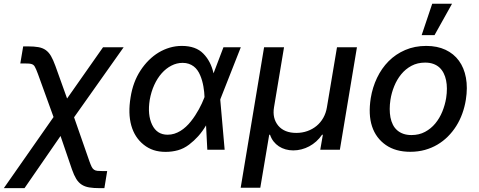

<svg xmlns="http://www.w3.org/2000/svg" viewBox="-41 -797 2548 1022"><path d="M-20.6 204.5 244 -174 160.9 -403.4Q150.9 -430.4 144.2 -442.1Q141 -447.8 136.7 -451.2Q132.5 -454.5 126.2 -456.3Q120 -458.1 111.7 -458.6Q103.3 -459.2 91.6 -459.2H67.1L82.4 -550.1H107.2Q141 -550.1 163.7 -546Q186.4 -541.9 202.6 -530.4Q218.8 -518.8 230.5 -498.6Q242.2 -478.3 253.9 -446L316.1 -272.7L507.5 -545.5H617.2L353.3 -172.6L435.4 62.9Q441.8 80.6 446.9 90.9Q452.1 101.2 459.3 106.2Q466.6 111.2 477.3 112.4Q487.9 113.6 505 113.6H529.5L514.6 204.5H490.1Q457 204.5 433.8 200.6Q410.5 196.7 393.6 185.7Q376.8 174.7 364.9 155.4Q353 136 342.3 105.5L281.2 -73.2L89.5 204.5Z M654.1 -279.1Q666.9 -360.8 706.7 -421.5Q726.6 -452.1 751.1 -476.4Q775.6 -500.7 803.6 -517.6Q831.7 -534.4 862.7 -543.5Q893.8 -552.6 926.8 -552.6Q1001.4 -552.6 1041.2 -511.7Q1081.3 -470.9 1095.5 -407.3H1095.9L1148.4 -545.5H1240.8L1132.8 -271.3L1131.4 -266.7L1154.8 0H1062.5L1055.8 -129.6Q1036.6 -97.3 1014.4 -72.4Q992.2 -47.6 965.6 -27.3Q937.5 -6 906.2 2.7Q875 11.4 840.6 11.4Q805 11.4 776.5 2Q747.9 -7.5 724.1 -26.6Q675.8 -65 657.8 -129.1Q639.9 -193.2 654.1 -279.1ZM768.8 -132.8Q794.4 -79.9 851.2 -79.9Q869.7 -79.9 886.7 -85.2Q903.8 -90.6 919.4 -100.1Q935 -109.7 949 -122.7Q963.1 -135.7 975.1 -150.9Q987.6 -166.5 998.2 -182.9Q1008.9 -199.2 1017.6 -215.2Q1026.3 -231.2 1033.4 -246.4Q1040.5 -261.7 1045.5 -274.9L1047.6 -280.5V-280.9Q1047.2 -293 1045.8 -307.4Q1044.4 -321.7 1041.7 -336.8Q1039.1 -351.9 1034.8 -367.2Q1030.5 -382.5 1024.5 -396.3Q1018.5 -410.9 1009.9 -422.9Q1001.4 -435 989.9 -443.7Q978.3 -452.4 963.8 -457.4Q949.2 -462.4 931.1 -462.4Q899.9 -462.4 871.3 -447.6Q842.7 -432.9 819.6 -406.8Q796.5 -380.7 780 -344.5Q763.5 -308.2 756 -265.6Q743.3 -185.7 768.8 -132.8Z M1364.7 -545.5H1470.9L1417.6 -226.2Q1407.7 -167.3 1440.3 -127.8Q1473 -89.5 1536.2 -89.5Q1567.5 -89.5 1595 -99.3Q1622.5 -109 1644 -126.8Q1665.5 -144.5 1679.9 -169.9Q1694.2 -195.3 1699.2 -226.2L1752.8 -545.5H1859L1768.1 0H1663.7L1677.6 -79.9H1673.3Q1659.4 -59.7 1642.2 -44.2Q1625 -28.8 1605.1 -18.1Q1585.2 -7.5 1563.7 -2Q1542.3 3.6 1519.9 3.6Q1498.6 3.6 1479 -2Q1459.5 -7.5 1443.4 -18.1Q1427.2 -28.8 1415.1 -44.2Q1403.1 -59.7 1396.3 -79.9H1392L1344.5 202.4H1240.1Z M1932.5 -274.9Q1941.8 -332 1965.9 -382.6Q1990.1 -433.2 2027.5 -471.1Q2065 -508.9 2115.6 -530.7Q2166.2 -552.6 2228 -552.6Q2286.2 -552.6 2330.3 -532Q2374.3 -511.4 2401.8 -473.7Q2429.3 -436.1 2439.1 -383.2Q2448.9 -330.3 2438.6 -265.6Q2432.5 -227.6 2419.7 -192.3Q2407 -157 2387.6 -126.2Q2368.3 -95.5 2343 -70.3Q2317.8 -45.1 2287.1 -27Q2256.4 -8.9 2220.2 1.1Q2183.9 11 2143.1 11Q2065 11 2013.1 -24.9Q1959.9 -61.8 1939.3 -124.5Q1918.7 -187.1 1932.5 -274.9ZM2037.3 -172.2Q2041.5 -150.9 2050.2 -133.5Q2058.9 -116.1 2072.8 -103.9Q2086.6 -91.6 2105.6 -84.9Q2124.6 -78.1 2149.1 -78.1Q2190 -78.1 2221.6 -95.2Q2253.2 -112.2 2276.1 -139.9Q2299 -167.6 2313.4 -202.9Q2327.8 -238.3 2333.8 -274.9Q2342 -328.1 2333.5 -369.3Q2329.2 -390.6 2320.3 -408Q2311.4 -425.4 2297.8 -437.9Q2284.1 -450.3 2265.3 -457Q2246.4 -463.8 2221.9 -463.8Q2181.1 -463.8 2149.3 -446.7Q2117.5 -429.7 2094.6 -401.6Q2071.7 -373.6 2057.4 -338.2Q2043 -302.9 2037.3 -266Q2029.5 -214.8 2037.3 -172.2ZM2203.5 -610.1 2259.6 -777H2365.1L2272 -610.1Z"/></svg>

Font: Inter P Medium
Style: Italic
Weight: 500
Italic angle: 9.39999°
Designer: Rasmus Andersson
Foundry: rsms
Version: Version 3.018;git-588b23468